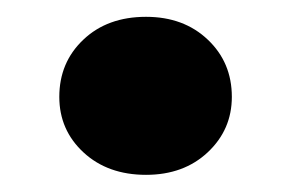

<svg xmlns="http://www.w3.org/2000/svg" viewBox="-20 -428 339 226"><path d="M252.9 -314Q252.9 -275.4 224.6 -248.8Q196.3 -222.2 151.9 -222.2Q106.9 -222.2 78.4 -248.5Q49.8 -274.9 49.8 -314Q49.8 -354.5 78.1 -381.3Q106.4 -408.2 151.9 -408.2Q196.3 -408.2 224.6 -381.3Q252.9 -354.5 252.9 -314Z"/></svg>

Font: SVN-Poppins
Style: Bold
Weight: 700
Designer: Ninad Kale (Devanagari), Jonny Pinhorn (Latin)
Foundry: Indian Type Foundry
Version: Version 3.200;PS 1.000;hotconv 16.6.54;makeotf.lib2.5.65590